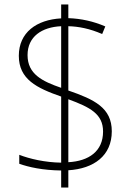

<svg xmlns="http://www.w3.org/2000/svg" viewBox="-20 -779 610 857"><path d="M253 -18V58H285V-19C399 -26 479 -84 479 -193C479 -298 401 -335 285 -375V-662C330 -661 382 -651 436 -627L450 -661C397 -684 342 -696 285 -698V-759H253V-697C143 -691 64 -634 64 -530C64 -425 144 -386 253 -348V-53C181 -54 112 -70 66 -88V-48C108 -33 171 -19 253 -18ZM253 -662V-387C169 -416 103 -448 103 -533C103 -616 167 -658 253 -662ZM285 -55V-336C383 -300 440 -270 440 -192C440 -104 377 -60 285 -55Z"/></svg>

Font: Noto Sans Telugu ExtraLight
Style: Regular
Weight: 200
Designer: Jelle Bosma - Monotype Design Team
Foundry: Monotype Imaging Inc.
Version: Version 2.005